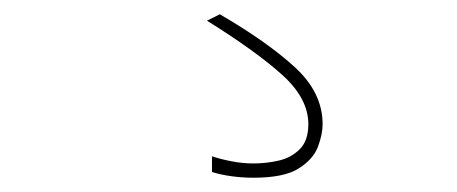

<svg xmlns="http://www.w3.org/2000/svg" viewBox="-20 -29 640 269"><path d="M335 220Q320 220 305 218Q290 216 277 212V190Q289 194 304.5 197Q320 200 335 200Q353 200 370.5 196Q388 192 400 180Q412 168 412 145Q412 109 375.5 76Q339 43 270 0L288 -9Q355 30 393.5 65.5Q432 101 432 145Q432 159 425.5 176.5Q419 194 398.5 207Q378 220 335 220Z"/></svg>

Font: M PLUS Code Latin Expanded Thin
Style: Regular
Weight: 250
Width: 7
Designer: Coji Morishita
Foundry: UNDERFOREST DESIGN
Version: Version 1.002; ttfautohint (v1.8.3)